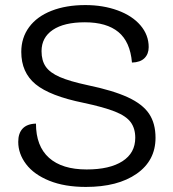

<svg xmlns="http://www.w3.org/2000/svg" viewBox="-20 -729 682 758"><path d="M52 -169Q52 -203 69.5 -221.5Q87 -240 122 -241Q122 -152 173.5 -106Q225 -60 322 -60Q413 -60 463.5 -92.5Q514 -125 514 -185Q514 -222 496 -246.5Q478 -271 434 -288.5Q390 -306 310 -323Q177 -350 120.5 -396.5Q64 -443 64 -524Q64 -580 95 -622Q126 -664 183.5 -686.5Q241 -709 317 -709Q387 -709 444.5 -688Q502 -667 534.5 -629Q567 -591 567 -543Q567 -516 550.5 -499.5Q534 -483 501 -482Q494 -564 447.5 -602.5Q401 -641 315 -641Q233 -641 188.5 -611Q144 -581 144 -527Q144 -490 160.5 -466Q177 -442 216 -425Q255 -408 325 -393Q426 -372 484.5 -345Q543 -318 568.5 -280Q594 -242 594 -185Q594 -95 519.5 -43Q445 9 319 9Q235 9 174.5 -15.5Q114 -40 83 -81Q52 -122 52 -169Z"/></svg>

Font: K2D Light
Style: Regular
Weight: 300
Designer: Katatrad Aksorn Co.,Ltd.
Foundry: Cadson Demak Co.,Ltd.
Version: Version 1.000; ttfautohint (v1.6)